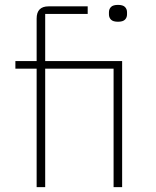

<svg xmlns="http://www.w3.org/2000/svg" viewBox="-20 -766 640 786"><path d="M130 -485H43V-516H130V-690Q130 -740 179 -740H339V-709H165V-516H480V0H445V-485H165V0H130ZM463 -677Q443 -677 434.5 -685.5Q426 -694 426 -707V-716Q426 -729 434.5 -737.5Q443 -746 463 -746Q483 -746 491.5 -737.5Q500 -729 500 -716V-707Q500 -694 491.5 -685.5Q483 -677 463 -677Z"/></svg>

Font: IBM Plex Mono ExtraLight
Style: Regular
Weight: 200
Monospace: yes
Designer: Mike Abbink, Paul van der Laan, Pieter van Rosmalen
Foundry: Bold Monday
Version: Version 2.3